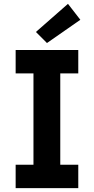

<svg xmlns="http://www.w3.org/2000/svg" viewBox="-20 -980 489 1000"><path d="M61.5 -122.1H154.3V-597.7H61.5V-719.7H387.7V-597.7H293.9V-122.1H387.7V0H61.5ZM167 -813.5 334 -960 398.4 -877 224.6 -755.9Z"/></svg>

Font: Reddit Sans Fudge
Style: Bold
Weight: 700
Designer: Stephen Hutchings
Foundry: Reddit
Version: Version 1.013